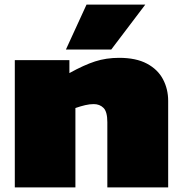

<svg xmlns="http://www.w3.org/2000/svg" viewBox="-20 -810 790 830"><path d="M44 0V-550H280V-494Q343 -529 391 -544.5Q439 -560 495 -560Q568 -560 615 -535Q662 -510 684.5 -467.5Q707 -425 707 -374V0H444V-282Q444 -327 427.5 -343.5Q411 -360 385 -360Q368 -360 348.5 -355.5Q329 -351 306 -343V0ZM265 -596 354 -790H608L461 -596Z"/></svg>

Font: Georama Extended Black
Style: Regular
Weight: 900
Width: 7
Designer: Jean-Baptiste Levee
Foundry: Production Type
Version: Version 1.000